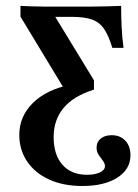

<svg xmlns="http://www.w3.org/2000/svg" viewBox="-20 -436 465 649"><path d="M258.9 192.7Q193.5 192.7 145.6 170.6Q97.6 148.4 71.4 109.3Q45.2 70.2 45.2 20.2Q45.2 -42.7 91.5 -88.3Q137.9 -133.9 222.6 -150.8L202.4 -126.6L49.2 -379.8V-416.1Q68.5 -415.3 88.3 -414.5Q108.1 -413.7 130.2 -413.7Q152.4 -413.7 179.8 -413.7H222.6H287.1Q312.9 -413.7 338.7 -414.5Q364.5 -415.3 389.5 -416.1Q389.5 -380.6 391.1 -345.6Q392.7 -310.5 397.6 -274.2H359.7Q347.6 -314.5 332.3 -337.5Q316.9 -360.5 291.5 -369.8Q266.1 -379 222.6 -379H166.9L297.6 -164.5V-133.1Q228.2 -111.3 194.8 -71Q161.3 -30.6 161.3 27.4Q161.3 87.1 191.1 121Q221 154.8 274.2 154.8Q300.8 154.8 317.7 146.8Q334.7 138.7 334.7 125.8Q334.7 116.1 327.8 107.3Q321 98.4 313.7 87.9Q306.5 77.4 306.5 62.9Q306.5 43.5 320.6 32.3Q334.7 21 357.3 21Q386.3 21 403.6 39.5Q421 58.1 421 88.7Q421 136.3 376.6 164.5Q332.3 192.7 258.9 192.7Z"/></svg>

Font: Playfair 9pt
Style: Bold
Weight: 700
Designer: Claus Eggers Sørensen
Foundry: Claus Eggers Sørensen
Version: Version 2.203